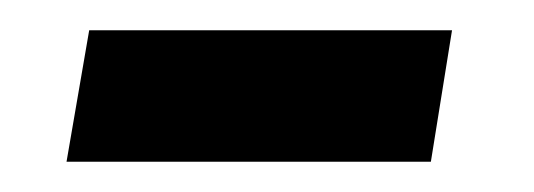

<svg xmlns="http://www.w3.org/2000/svg" viewBox="-20 -335 353 127"><path d="M24 -228 39 -315H279L265 -228Z"/></svg>

Font: Faustina ExtraBold
Style: Italic
Weight: 800
Italic angle: -8°
Designer: Alfonso Garcia
Foundry: http://www.omnibus-type.com
Version: Version 1.200